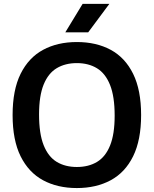

<svg xmlns="http://www.w3.org/2000/svg" viewBox="-20 -968 800 998"><path d="M379.5 9.5Q279 9.5 204 -31Q129 -71.5 87.2 -155.5Q45.5 -239.5 45.5 -370Q45.5 -500.5 87.2 -584.5Q129 -668.5 204 -709Q279 -749.5 379.5 -749.5Q480.5 -749.5 555.5 -709Q630.5 -668.5 672 -584.2Q713.5 -500 713.5 -370Q713.5 -240 672 -155.8Q630.5 -71.5 555.2 -31Q480 9.5 379.5 9.5ZM379.5 -100Q440.5 -100 484.5 -126.5Q528.5 -153 552.2 -211.8Q576 -270.5 576 -367Q576 -466.5 552 -526.5Q528 -586.5 484 -613.2Q440 -640 379.5 -640Q319.5 -640 275.2 -613.8Q231 -587.5 207 -528.8Q183 -470 183 -373Q183 -273 207 -213Q231 -153 275 -126.5Q319 -100 379.5 -100ZM319.5 -800 409.5 -948H548.5L438.5 -800Z"/></svg>

Font: Encode Sans Condensed Thin SemiBold
Style: Regular
Weight: 600
Version: Version 3.002